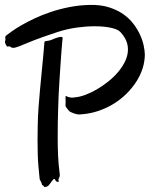

<svg xmlns="http://www.w3.org/2000/svg" viewBox="-25 -751 616 782"><path d="M564.9 -529.8Q564.9 -502 556.2 -473.6Q547.4 -445.3 530.5 -418.9Q513.7 -392.6 490 -369.1Q466.3 -345.7 437.3 -327.9Q408.2 -310.1 374.5 -298.8Q340.8 -287.6 304.2 -285.2Q297.4 -284.2 290.8 -285.4Q284.2 -286.6 278.8 -288.1Q274.9 -289.6 267.8 -292.5Q260.7 -295.4 258.8 -296.9Q255.9 -299.8 250.7 -305.9Q245.6 -312 243.2 -315.9Q241.7 -318.4 241.9 -324Q242.2 -329.6 242.2 -336.9Q242.2 -343.8 241.9 -351.3Q241.7 -358.9 243.2 -359.9Q244.1 -360.8 247.8 -358.2Q251.5 -355.5 262.2 -354Q266.6 -353 272.2 -353.5Q277.8 -354 283.2 -355Q300.3 -356.4 322.8 -364.7Q345.2 -373 368.9 -386.7Q392.6 -400.4 415.5 -418.7Q438.5 -437 456.3 -458Q474.1 -479 485.1 -502.4Q496.1 -525.9 496.1 -549.8Q496.1 -568.4 488.8 -585.7Q481.4 -603 465.8 -620.1Q456.1 -631.3 427.7 -637.7Q399.4 -644 359.9 -644Q326.2 -644 287.6 -638.7Q249 -633.3 210.9 -621.1Q178.2 -610.4 155.3 -602.3Q132.3 -594.2 116 -587.9Q99.6 -581.5 89.1 -577.1Q78.6 -572.8 70.8 -569.6Q63 -566.4 56.6 -563.7Q50.3 -561 43 -559.1Q36.1 -556.6 32.2 -556.4Q28.3 -556.2 25.9 -556.2Q22 -557.1 20.3 -558.3Q18.6 -559.6 16.1 -561Q14.2 -562.5 12.2 -562.3Q10.3 -562 8.5 -561.5Q6.8 -561 4.9 -561.5Q2.9 -562 1 -564.9Q-2 -570.3 -3.2 -573.5Q-4.4 -576.7 -4.6 -578.9Q-4.9 -581.1 -4.4 -583Q-3.9 -585 -2.9 -587.9Q-2.4 -590.8 -2.9 -593.3Q-3.4 -595.7 -3.7 -597.7Q-3.9 -599.6 -3.2 -601.8Q-2.4 -604 1 -606.9Q7.8 -612.3 23.4 -623.5Q39.1 -634.8 62.3 -648.2Q85.4 -661.6 115.5 -675.8Q145.5 -689.9 180.9 -701.9Q216.3 -713.9 256.6 -721.9Q296.9 -730 340.8 -731Q384.8 -731.9 418.2 -721.4Q451.7 -710.9 476.6 -693.6Q501.5 -676.3 518.3 -654.1Q535.2 -631.8 545.4 -609.4Q555.7 -586.9 560.1 -565.9Q564.5 -544.9 564.9 -529.8ZM230 -595.2Q229.5 -592.8 228.3 -578.6Q227.1 -564.5 225.3 -542.2Q223.6 -520 221.7 -491.7Q219.7 -463.4 217.8 -432.6Q215.8 -401.9 214.1 -370.4Q212.4 -338.9 211.9 -310.1Q210.9 -280.8 210.4 -249.8Q210 -218.8 210 -187Q210 -150.4 211.7 -114.7Q213.4 -79.1 217.8 -45.9Q219.7 -34.7 216.3 -28.3Q212.9 -22 212.9 -17.1Q212.9 -15.6 214.4 -14.4Q215.8 -13.2 214.8 -12.2Q213.4 -9.8 209.7 -10.3Q206.1 -10.7 203.1 -13.2Q201.7 -14.6 200.7 -16.8Q199.7 -19 198.7 -20.5Q197.8 -22 196.3 -22.2Q194.8 -22.5 191.9 -20Q189.5 -17.6 186.3 -13.2Q183.1 -8.8 179.7 -4.2Q176.3 0.5 172.9 4.2Q169.4 7.8 166 8.8Q163.1 9.8 158.9 10.7Q154.8 11.7 153.8 7.8Q152.8 5.9 151.9 5.4Q150.9 4.9 149.4 4.2Q147.9 3.4 146.7 2.2Q145.5 1 145 -2.9Q142.6 -11.2 139.4 -15.4Q136.2 -19.5 136.2 -24.9Q135.3 -33.2 131.6 -72.8Q127.9 -112.3 127.9 -182.1Q127.9 -210 128.7 -242.7Q129.4 -275.4 131.8 -312Q134.3 -344.7 137.7 -382.8Q141.1 -420.9 144.8 -457.5Q148.4 -494.1 151.4 -525.9Q154.3 -557.6 155.8 -578.1Q156.2 -581.5 158.2 -582.5Q160.2 -583.5 163.6 -584Q167 -584.5 172.4 -585.2Q177.7 -585.9 185.1 -588.9Q190.9 -591.8 199 -594.7Q207 -597.7 214.1 -599.4Q221.2 -601.1 225.8 -600.6Q230.5 -600.1 230 -595.2Z"/></svg>

Font: Oregano
Style: Regular
Weight: 400
Version: Version 1.000